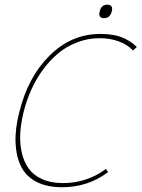

<svg xmlns="http://www.w3.org/2000/svg" viewBox="-20 -784 600 814"><path d="M429.2 -67.9 438 -54.2Q353 9.8 243.2 9.8Q178.2 9.8 134 -13.4Q89.8 -36.6 69.1 -78.6Q48.3 -120.6 45.9 -179.2Q43.5 -237.8 62 -309.1Q98.6 -458 190.9 -549.1Q283.2 -640.1 404.8 -640.1Q459 -640.1 494.6 -626.7Q530.3 -613.3 560.1 -585L543.9 -569.8Q521.5 -594.7 483.4 -608.6Q445.3 -622.6 399.9 -622.1Q351.1 -621.6 306.2 -604.2Q261.2 -586.9 226.1 -557.4Q190.9 -527.8 161.6 -487.8Q132.3 -447.8 112.3 -402.8Q92.3 -357.9 80.1 -309.1Q68.4 -261.7 65.9 -219Q63.5 -176.3 72.3 -137.2Q81.1 -98.1 101.3 -69.8Q121.6 -41.5 158.4 -24.7Q195.3 -7.8 246.1 -7.8Q349.1 -7.8 429.2 -67.9ZM454.1 -735.8Q446.3 -707 420.9 -707Q395 -707 402.8 -735.8Q409.2 -764.2 435.1 -764.2Q460.4 -764.2 454.1 -735.8Z"/></svg>

Font: Sinkin Sans 100 Thin Italic
Style: Regular
Weight: 100
Italic angle: -112°
Designer: Keith Bates
Foundry: K-Type
Version: Sinkin Sans (version 1.0)  by Keith Bates   •   © 2014   www